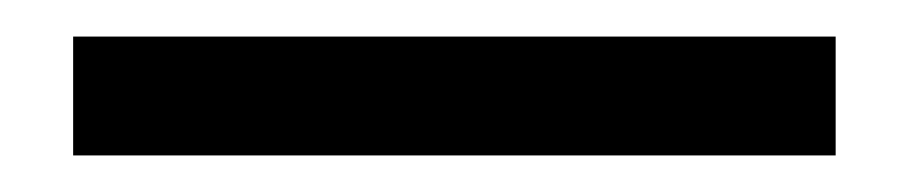

<svg xmlns="http://www.w3.org/2000/svg" viewBox="-20 -20 497 105"><path d="M20 65H437V0H20Z"/></svg>

Font: TPK Tissa Web Quiz
Style: Regular
Weight: 400
Designer: Jacques Le Bailly, Suppakit Chalermlarp | Katatrad Co.,Ltd.
Foundry: Jacques Le Bailly, Cadson Demak Co.,Ltd.
Version: Version 5.000;Glyphs 3.1.2 (3151)